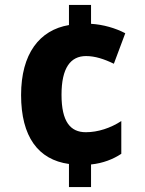

<svg xmlns="http://www.w3.org/2000/svg" viewBox="-20 -744 586 774"><path d="M347 -648V-724H258V-643C139 -623 65 -527 65 -361C65 -193 134 -100 258 -83V10H347V-81C395 -86 436 -102 469 -124V-256C426 -228 375 -211 326 -211C264 -211 228 -253 228 -362C228 -470 264 -518 327 -518C363 -518 400 -506 439 -487L485 -610C445 -631 396 -645 347 -648Z"/></svg>

Font: Noto Sans Georgian SemiCondensed ExtraBold
Style: Regular
Weight: 800
Width: 4
Designer: Monotype Design Team, Akaki Razmadze
Foundry: Google LLC
Version: Version 2.005